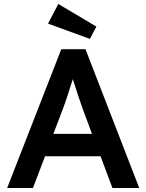

<svg xmlns="http://www.w3.org/2000/svg" viewBox="-20 -948 738 968"><path d="M16 0H146L207 -160H487L547 0H682L411 -700H289ZM222 -829 433 -752 466 -814 274 -928ZM249 -273 296 -396C311 -435 331 -498 347 -549C363 -498 388 -423 397 -399L444 -273Z"/></svg>

Font: Easer Grotesk Medium
Style: Regular
Weight: 500
Designer: Boardeaser, Bonnie Shaver-Troup, Thomas Jockin
Foundry: Lexend
Version: Version 1.001;Glyphs 3.1.2 (3151)